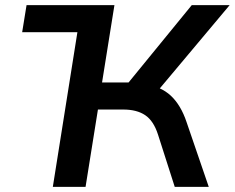

<svg xmlns="http://www.w3.org/2000/svg" viewBox="-20 -725 911 745"><path d="M66 -600 83 -705H423L406 -600ZM185 0 297 -705H424L376 -405H496L465 -388L724 -705H871L585 -364L538 -400Q604 -390 643 -353.5Q682 -317 704 -251L790 0H658L593 -203Q576 -256 543.5 -278Q511 -300 458 -300H360L312 0Z"/></svg>

Font: Mulish ExtraLight
Style: Italic
Weight: 200
Italic angle: -9°
Designer: Vernon Adams
Foundry: Vernon Adams
Version: Version 3.603